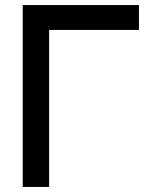

<svg xmlns="http://www.w3.org/2000/svg" viewBox="-20 -740 580 760"><path d="M174.5 0V-621.5H530V-720H70V0Z"/></svg>

Font: Manrope SemiBold
Style: Regular
Weight: 600
Designer: Mikhail Sharanda
Foundry: Mikhail Sharanda
Version: Version 4.505